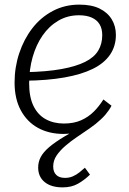

<svg xmlns="http://www.w3.org/2000/svg" viewBox="-20 -567 556 830"><path d="M256 -33Q299 -33 330.5 -47Q362 -61 385.5 -84.5Q409 -108 427 -137L462 -110Q457 -100 450 -90Q443 -80 435 -70.5Q427 -61 416 -51Q395 -31 367.5 -12Q340 7 312.5 25.5Q285 44 262 64Q239 84 224.5 105.5Q210 127 210 153Q210 176 223 189Q236 202 261 202Q280 202 295.5 195Q311 188 323.5 178Q336 168 347 158L369 188Q344 212 316.5 227.5Q289 243 251 243Q201 243 173 220Q145 197 145 157Q145 133 156 112Q167 91 192 69.5Q217 48 259.5 22.5Q302 -3 366 -36L350 -8Q329 2 305 7Q281 12 255 12Q192 12 144.5 -14Q97 -40 70 -90Q43 -140 43 -210Q43 -276 63 -336.5Q83 -397 119.5 -444.5Q156 -492 208 -519.5Q260 -547 323 -547Q376 -547 410.5 -530Q445 -513 463 -483.5Q481 -454 481 -416Q481 -368 456 -331Q431 -294 381.5 -269.5Q332 -245 258 -232Q184 -219 86 -218L91 -255Q183 -257 246 -268.5Q309 -280 348 -299.5Q387 -319 404.5 -348Q422 -377 422 -415Q422 -443 410.5 -462Q399 -481 376.5 -491Q354 -501 321 -501Q272 -501 232 -477.5Q192 -454 164 -413.5Q136 -373 121 -320Q106 -267 106 -207Q106 -147 125 -108.5Q144 -70 178 -51.5Q212 -33 256 -33Z"/></svg>

Font: Roboto Serif 20pt ExtraLight
Style: Italic
Weight: 250
Italic angle: -10°
Version: Version 1.007